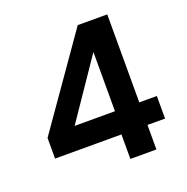

<svg xmlns="http://www.w3.org/2000/svg" viewBox="-125 -817 911 935"><g transform="rotate(-20 330.0 -350.0)"><path d="M394 0V-127H50V-234L376 -700H529V-244H620V-127H529V0ZM194 -244H403V-551Z"/></g></svg>

Font: DM Sans 9pt
Style: Bold
Weight: 700
Version: Version 4.004;gftools[0.9.30]